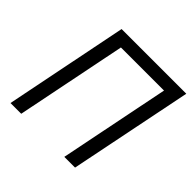

<svg xmlns="http://www.w3.org/2000/svg" viewBox="-177 -861 1024 1024"><g transform="rotate(45 335.0 -349.0)"><path d="M39 0 179 -698H667L526 0H445L571 -626H246L120 0Z"/></g></svg>

Font: IBM Plex Sans
Style: Italic
Weight: 400
Italic angle: -11.31°
Designer: Mike Abbink, Paul van der Laan, Pieter van Rosmalen
Foundry: Bold Monday
Version: Version 3.201